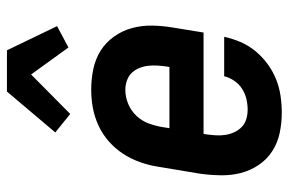

<svg xmlns="http://www.w3.org/2000/svg" viewBox="-156 -648 813 540"><g transform="rotate(-90 250.0 -378.5)"><path d="M203 8Q173 8 145 2Q117 -4 94 -19Q71 -34 55.5 -57Q40 -80 33 -107Q26 -134 26.5 -163.5Q27 -193 31 -222L51 -342Q55 -367 64 -392Q73 -417 87.5 -439Q102 -461 122.5 -479Q143 -497 167.5 -508Q192 -519 217 -523.5Q242 -528 267 -528Q297 -528 325.5 -522Q354 -516 377 -501.5Q400 -487 416.5 -464Q433 -441 440.5 -413.5Q448 -386 447.5 -356.5Q447 -327 442 -298L428 -212H143L142 -207Q140 -193 139 -179Q138 -165 140 -151.5Q142 -138 147.5 -126Q153 -114 162 -105Q171 -96 184 -92Q197 -88 211 -88Q226 -88 241 -91.5Q256 -95 269.5 -103.5Q283 -112 292.5 -126Q302 -140 305 -154H416Q411 -131 401.5 -108.5Q392 -86 376 -66.5Q360 -47 339.5 -32Q319 -17 296.5 -8Q274 1 250 4.5Q226 8 203 8ZM159 -308H331L332 -313Q334 -327 335 -340.5Q336 -354 334.5 -367.5Q333 -381 328 -393Q323 -405 314.5 -414Q306 -423 293 -427.5Q280 -432 267 -432Q247 -432 227.5 -424Q208 -416 193.5 -400.5Q179 -385 172 -365.5Q165 -346 162 -327ZM199 -587 147 -629 262 -765H378L446 -624L386 -592L310 -697Z"/></g></svg>

Font: Iosevka Term Curly Oblique
Style: Bold
Weight: 700
Italic angle: -9°
Designer: Belleve Invis
Foundry: Belleve Invis
Version: Version 32.3.0